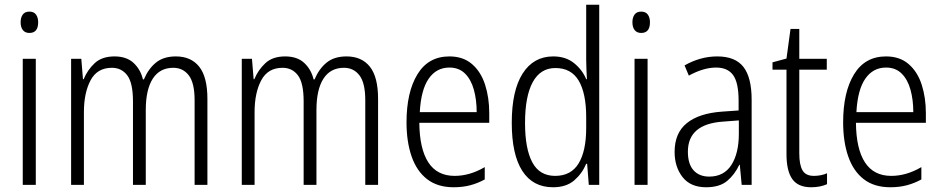

<svg xmlns="http://www.w3.org/2000/svg" viewBox="-20 -780 3973 810"><path d="M104 -731Q123 -731 132 -718.5Q141 -706 141 -686Q141 -641 104 -641Q86 -641 76.5 -653Q67 -665 67 -686Q67 -706 76 -718.5Q85 -731 104 -731ZM131 -532V0H76V-532Z M722 -542Q786 -542 820.5 -498.5Q855 -455 855 -363V0H801V-357Q801 -430 776.5 -462Q752 -494 711 -494Q654 -494 624.5 -448Q595 -402 595 -316V0H541V-352Q541 -430 517 -462Q493 -494 452 -494Q390 -494 362 -441Q334 -388 334 -307V0H280V-532H323L330 -446H333Q349 -485 379.5 -513.5Q410 -542 463 -542Q514 -542 543.5 -514.5Q573 -487 583 -445H587Q606 -490 638 -516Q670 -542 722 -542Z M1442 -542Q1506 -542 1540.5 -498.5Q1575 -455 1575 -363V0H1521V-357Q1521 -430 1496.5 -462Q1472 -494 1431 -494Q1374 -494 1344.5 -448Q1315 -402 1315 -316V0H1261V-352Q1261 -430 1237 -462Q1213 -494 1172 -494Q1110 -494 1082 -441Q1054 -388 1054 -307V0H1000V-532H1043L1050 -446H1053Q1069 -485 1099.5 -513.5Q1130 -542 1183 -542Q1234 -542 1263.5 -514.5Q1293 -487 1303 -445H1307Q1326 -490 1358 -516Q1390 -542 1442 -542Z M1876 -542Q1934 -542 1971.5 -509.5Q2009 -477 2026.5 -422.5Q2044 -368 2044 -303V-262H1749Q1750 -152 1787 -95Q1824 -38 1898 -38Q1962 -38 2025 -75V-23Q1996 -7 1964 1.5Q1932 10 1894 10Q1826 10 1782 -24Q1738 -58 1716.5 -120Q1695 -182 1695 -264Q1695 -391 1741 -466.5Q1787 -542 1876 -542ZM1876 -495Q1821 -495 1788.5 -448Q1756 -401 1751 -307H1991Q1991 -359 1979 -402Q1967 -445 1941.5 -470Q1916 -495 1876 -495Z M2313 10Q2228 10 2183.5 -59Q2139 -128 2139 -262Q2139 -398 2185 -470Q2231 -542 2314 -542Q2367 -542 2402 -513.5Q2437 -485 2453 -446H2456Q2455 -468 2454 -488.5Q2453 -509 2453 -527V-760H2508V0H2464L2457 -89H2453Q2436 -48 2402.5 -19Q2369 10 2313 10ZM2322 -38Q2389 -38 2421 -90.5Q2453 -143 2453 -240V-286Q2453 -386 2421.5 -439.5Q2390 -493 2323 -493Q2260 -493 2227.5 -433.5Q2195 -374 2195 -261Q2195 -153 2225.5 -95.5Q2256 -38 2322 -38Z M2685 -731Q2704 -731 2713 -718.5Q2722 -706 2722 -686Q2722 -641 2685 -641Q2667 -641 2657.5 -653Q2648 -665 2648 -686Q2648 -706 2657 -718.5Q2666 -731 2685 -731ZM2712 -532V0H2657V-532Z M3006 -542Q3082 -542 3116.5 -497.5Q3151 -453 3151 -359V0H3109L3101 -85H3099Q3080 -44 3048 -17Q3016 10 2959 10Q2893 10 2859.5 -33Q2826 -76 2826 -139Q2826 -219 2877.5 -260.5Q2929 -302 3025 -309L3096 -314V-355Q3096 -431 3073 -463Q3050 -495 3001 -495Q2948 -495 2886 -461L2868 -504Q2899 -522 2934 -532Q2969 -542 3006 -542ZM3031 -267Q2882 -257 2882 -140Q2882 -88 2906 -61.5Q2930 -35 2972 -35Q3034 -35 3065.5 -84Q3097 -133 3097 -216V-272Z M3414 -38Q3429 -38 3443.5 -41Q3458 -44 3469 -49V-3Q3456 3 3439 6.5Q3422 10 3402 10Q3347 10 3322.5 -24.5Q3298 -59 3298 -130V-486H3239V-517L3298 -533L3315 -658H3352V-532H3468V-486H3352V-133Q3352 -85 3365.5 -61.5Q3379 -38 3414 -38Z M3718 -542Q3776 -542 3813.5 -509.5Q3851 -477 3868.5 -422.5Q3886 -368 3886 -303V-262H3591Q3592 -152 3629 -95Q3666 -38 3740 -38Q3804 -38 3867 -75V-23Q3838 -7 3806 1.5Q3774 10 3736 10Q3668 10 3624 -24Q3580 -58 3558.5 -120Q3537 -182 3537 -264Q3537 -391 3583 -466.5Q3629 -542 3718 -542ZM3718 -495Q3663 -495 3630.5 -448Q3598 -401 3593 -307H3833Q3833 -359 3821 -402Q3809 -445 3783.5 -470Q3758 -495 3718 -495Z"/></svg>

Font: Noto Sans Gurmukhi UI Condensed Light
Style: Regular
Weight: 300
Width: 3
Designer: Jelle Bosma - Monotype Design Team
Foundry: Monotype Imaging Inc.
Version: Version 2.004; ttfautohint (v1.8.4.7-5d5b)